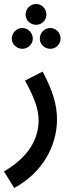

<svg xmlns="http://www.w3.org/2000/svg" viewBox="-51 -710 362 960"><path d="M130 -586C158 -586 181 -609 181 -637C181 -666 158 -690 130 -690C100 -690 77 -666 77 -637C77 -609 100 -586 130 -586ZM61 -466C89 -466 113 -489 113 -517C113 -546 89 -570 61 -570C32 -570 8 -546 8 -517C8 -489 32 -466 61 -466ZM201 -466C229 -466 252 -489 252 -517C252 -546 229 -570 201 -570C171 -570 148 -546 148 -517C148 -489 171 -466 201 -466ZM20 230C161 154 234 20 234 -113C234 -183 214 -256 162 -352L74 -307C119 -226 142 -165 142 -109C142 -16 93 75 -31 147Z"/></svg>

Font: Noto Sans Arabic ExtCond Med
Style: Regular
Weight: 500
Width: 2
Designer: Monotype Design Team, Nadine Chahine, Nizar Qandah and Khaled Hosny
Foundry: Monotype Imaging Inc.
Version: Version 2.012